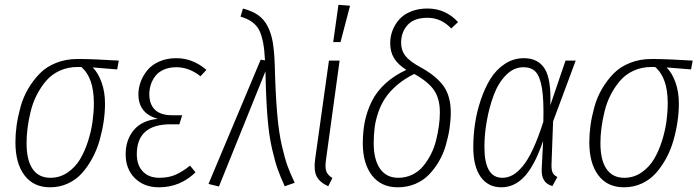

<svg xmlns="http://www.w3.org/2000/svg" viewBox="-20 -777 2935 808"><path d="M190.9 11.2Q121.1 11.2 83 -39.3Q44.9 -89.8 44.9 -178.2Q44.9 -213.4 50 -250Q55.2 -286.6 66.4 -327.1Q77.6 -367.7 98.1 -402.8Q118.7 -438 146.5 -466.8Q174.3 -495.6 215.8 -512.2Q257.3 -528.8 307.1 -528.8Q368.2 -528.8 480 -522L473.1 -484.9L370.1 -493.2Q393.6 -469.7 407.7 -429.9Q421.9 -390.1 421.9 -340.8Q421.9 -304.7 416.3 -266.1Q410.6 -227.5 399.4 -187.5Q388.2 -147.5 369.1 -112.1Q350.1 -76.7 325.4 -48.8Q300.8 -21 266.1 -4.9Q231.4 11.2 190.9 11.2ZM191.9 -28.8Q231.9 -28.8 264.2 -50.8Q296.4 -72.8 316.7 -106.4Q336.9 -140.1 350.6 -183.3Q364.3 -226.6 369.6 -266.4Q375 -306.2 375 -342.8Q375 -450.7 321.8 -495.1H307.1Q265.6 -495.1 231.4 -479.5Q197.3 -463.9 174.3 -437Q151.4 -410.2 134.8 -377.7Q118.2 -345.2 109.1 -308.1Q100.1 -271 95.9 -238.3Q91.8 -205.6 91.8 -174.8Q91.8 -102.5 117.4 -65.7Q143.1 -28.8 191.9 -28.8Z M648.4 11.2Q586.4 11.2 547.6 -27.1Q508.8 -65.4 508.8 -127.9Q508.8 -188.5 543 -229.5Q577.1 -270.5 644.5 -276.9Q562.5 -299.3 562.5 -379.9Q562.5 -407.2 572.3 -433.3Q582 -459.5 600.6 -481.9Q619.1 -504.4 650.6 -518.3Q682.1 -532.2 721.7 -532.2Q791.5 -532.2 848.6 -482.9L823.7 -456.1Q775.9 -494.1 721.7 -494.1Q692.4 -494.1 669.7 -484.1Q647 -474.1 634 -457.3Q621.1 -440.4 614.7 -420.9Q608.4 -401.4 608.4 -379.9Q608.4 -338.4 632.1 -315.2Q655.8 -292 704.6 -292H746.6L734.9 -253.9H697.8Q555.7 -253.9 555.7 -127.9Q555.7 -82 581.1 -55.4Q606.4 -28.8 650.4 -28.8Q689.5 -28.8 718.5 -41.5Q747.6 -54.2 779.8 -80.1L802.7 -51.8Q738.3 11.2 648.4 11.2Z M1002.4 -741.2Q1041 -731 1065.9 -713.6Q1090.8 -696.3 1106 -667Q1121.1 -637.7 1127.7 -599.9Q1134.3 -562 1136.2 -504.9Q1139.2 -385.7 1146.2 -302Q1153.3 -218.3 1166.5 -162.4Q1179.7 -106.4 1190.2 -77.9Q1200.7 -49.3 1220.2 -7.8L1178.2 6.8Q1159.2 -35.2 1148.4 -65.4Q1137.7 -95.7 1124.8 -150.9Q1111.8 -206.1 1105.5 -286.1Q1099.1 -366.2 1097.2 -477.1L901.4 7.8L857.4 -2.9L1077.1 -525.9L1095.2 -522.9Q1091.3 -609.4 1070.8 -649.9Q1050.3 -690.4 992.2 -707Z M1404.3 -756.8 1453.1 -752.9 1413.1 -600.1H1382.3ZM1409.2 -522 1352.1 -106Q1347.2 -73.2 1353 -56.6Q1358.9 -40 1378.9 -27.8L1361.3 6.8Q1324.7 -9.8 1312.3 -35.4Q1299.8 -61 1306.2 -106.9L1364.3 -522Z M1778.8 -741.2Q1855 -741.2 1907.7 -684.1L1878.9 -657.2Q1836.9 -702.1 1778.8 -702.1Q1722.7 -702.1 1695.3 -671.9Q1668 -641.6 1668 -597.2Q1668 -564.9 1685.8 -542Q1703.6 -519 1751 -493.2Q1816.9 -457 1846.9 -414.3Q1877 -371.6 1877 -304.2Q1877 -271 1871.8 -236.6Q1866.7 -202.1 1856.2 -166Q1845.7 -129.9 1827.6 -98.6Q1809.6 -67.4 1785.6 -42.5Q1761.7 -17.6 1727.8 -3.2Q1693.8 11.2 1653.8 11.2Q1584 11.2 1545.4 -38.8Q1506.8 -88.9 1506.8 -173.8Q1506.8 -223.6 1515.6 -266.6Q1524.4 -309.6 1544.4 -350.3Q1564.5 -391.1 1601.3 -425Q1638.2 -459 1689.9 -482.9Q1654.8 -505.4 1638.4 -532Q1622.1 -558.6 1622.1 -595.2Q1622.1 -623.5 1632.1 -649.4Q1642.1 -675.3 1660.9 -696Q1679.7 -716.8 1710.2 -729Q1740.7 -741.2 1778.8 -741.2ZM1723.1 -465.8Q1681.6 -445.3 1650.9 -418.9Q1620.1 -392.6 1601.6 -364.7Q1583 -336.9 1571.8 -303.7Q1560.5 -270.5 1556.6 -240Q1552.7 -209.5 1552.7 -173.8Q1552.7 -105.5 1579.3 -67.1Q1606 -28.8 1655.8 -28.8Q1688 -28.8 1715.1 -42Q1742.2 -55.2 1760.7 -77.6Q1779.3 -100.1 1793.5 -127.9Q1807.6 -155.8 1815.4 -187.3Q1823.2 -218.8 1827.1 -247.8Q1831.1 -276.9 1831.1 -304.2Q1831.1 -361.8 1806.4 -397.7Q1781.7 -433.6 1723.1 -465.8Z M2184.6 -532.2Q2244.6 -532.2 2272.5 -487.5Q2300.3 -442.9 2295.9 -334L2359.9 -522H2402.8L2307.6 -266.1L2300.8 -81.1Q2300.8 -58.6 2306.9 -48.3Q2313 -38.1 2325.7 -32.2L2304.7 5.9Q2255.9 -6.8 2259.8 -68.8L2265.6 -184.1Q2231.9 -84 2189.2 -36.4Q2146.5 11.2 2089.8 11.2Q2034.2 11.2 2002.9 -32.5Q1971.7 -76.2 1971.7 -158.2Q1971.7 -206.1 1979 -256.1Q1986.3 -306.2 2003.2 -356.2Q2020 -406.2 2043.9 -445.1Q2067.9 -483.9 2104.5 -508.1Q2141.1 -532.2 2184.6 -532.2ZM2182.6 -494.1Q2142.1 -494.1 2109.4 -460.9Q2076.7 -427.7 2057.6 -376.2Q2038.6 -324.7 2028.6 -268.1Q2018.6 -211.4 2018.6 -158.2Q2018.6 -28.8 2093.8 -28.8Q2116.2 -28.8 2136.7 -39.8Q2157.2 -50.8 2179.2 -76.9Q2201.2 -103 2223.1 -150.1Q2245.1 -197.3 2266.6 -265.1Q2269 -356 2260.7 -405.8Q2252.4 -455.6 2234.1 -474.9Q2215.8 -494.1 2182.6 -494.1Z M2606 11.2Q2536.1 11.2 2498 -39.3Q2460 -89.8 2460 -178.2Q2460 -213.4 2465.1 -250Q2470.2 -286.6 2481.4 -327.1Q2492.7 -367.7 2513.2 -402.8Q2533.7 -438 2561.5 -466.8Q2589.4 -495.6 2630.9 -512.2Q2672.4 -528.8 2722.2 -528.8Q2783.2 -528.8 2895 -522L2888.2 -484.9L2785.2 -493.2Q2808.6 -469.7 2822.8 -429.9Q2836.9 -390.1 2836.9 -340.8Q2836.9 -304.7 2831.3 -266.1Q2825.7 -227.5 2814.5 -187.5Q2803.2 -147.5 2784.2 -112.1Q2765.1 -76.7 2740.5 -48.8Q2715.8 -21 2681.2 -4.9Q2646.5 11.2 2606 11.2ZM2606.9 -28.8Q2647 -28.8 2679.2 -50.8Q2711.4 -72.8 2731.7 -106.4Q2752 -140.1 2765.6 -183.3Q2779.3 -226.6 2784.7 -266.4Q2790 -306.2 2790 -342.8Q2790 -450.7 2736.8 -495.1H2722.2Q2680.7 -495.1 2646.5 -479.5Q2612.3 -463.9 2589.4 -437Q2566.4 -410.2 2549.8 -377.7Q2533.2 -345.2 2524.2 -308.1Q2515.1 -271 2511 -238.3Q2506.8 -205.6 2506.8 -174.8Q2506.8 -102.5 2532.5 -65.7Q2558.1 -28.8 2606.9 -28.8Z"/></svg>

Font: Fira Sans Compressed ExtraLight
Style: Italic
Weight: 250
Width: 3
Italic angle: -8°
Designer: Carrois Corporate & Edenspiekermann AG
Foundry: Carrois Corporate GbR & Edenspiekermann AG
Version: Version 4.203;PS 004.203;hotconv 1.0.88;makeotf.lib2.5.64775